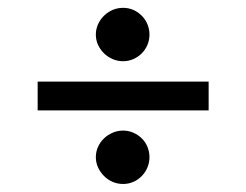

<svg xmlns="http://www.w3.org/2000/svg" viewBox="-20 -598 626 488"><path d="M75.7 -390.6H510.3V-317.4H75.7ZM223.6 -510.3Q223.6 -523.9 229.2 -536.4Q234.9 -548.8 244.4 -558.1Q253.9 -567.4 266.4 -572.8Q278.8 -578.1 293 -578.1Q306.6 -578.1 318.8 -572.8Q331.1 -567.4 340.3 -558.1Q349.6 -548.8 354.7 -536.4Q359.9 -523.9 359.9 -510.3Q359.9 -496.1 354.7 -483.9Q349.6 -471.7 340.3 -462.4Q331.1 -453.1 318.8 -447.8Q306.6 -442.4 293 -442.4Q278.8 -442.4 266.4 -447.8Q253.9 -453.1 244.4 -462.4Q234.9 -471.7 229.2 -483.9Q223.6 -496.1 223.6 -510.3ZM223.6 -198.7Q223.6 -212.4 229.2 -224.9Q234.9 -237.3 244.4 -246.3Q253.9 -255.4 266.4 -260.7Q278.8 -266.1 293 -266.1Q306.6 -266.1 318.8 -260.7Q331.1 -255.4 340.3 -246.3Q349.6 -237.3 354.7 -224.9Q359.9 -212.4 359.9 -198.7Q359.9 -184.6 354.7 -172.4Q349.6 -160.2 340.3 -150.6Q331.1 -141.1 318.8 -135.7Q306.6 -130.4 293 -130.4Q278.8 -130.4 266.4 -135.7Q253.9 -141.1 244.4 -150.6Q234.9 -160.2 229.2 -172.4Q223.6 -184.6 223.6 -198.7Z"/></svg>

Font: Andika Viet
Style: Regular
Weight: 400
Designer: Victor Gaultney, Annie Olsen, Julie Remington, Don Collingsworth, Eric Hays, Becca Hirsbrunner
Foundry: SIL International
Version: Version 5.000